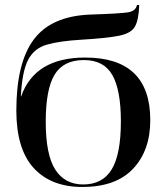

<svg xmlns="http://www.w3.org/2000/svg" viewBox="-20 -734 663 764"><path d="M308 10Q441 10 509.5 -62.5Q578 -135 578 -256Q578 -505 319 -505Q118 -505 64 -350L63 -351Q68 -450 92 -496Q116 -542 167 -556.5Q218 -571 304 -576Q404 -582 452.5 -591.5Q501 -601 516.5 -627.5Q532 -654 534 -714H525Q520 -690 490 -685Q460 -680 339 -676Q184 -670 114.5 -577Q45 -484 45 -294Q45 -141 114 -65.5Q183 10 308 10ZM311 0Q238 0 200 -59Q162 -118 162 -250Q162 -378 197 -436.5Q232 -495 314 -495Q393 -495 427 -435.5Q461 -376 461 -251Q461 -120 424.5 -60Q388 0 311 0Z"/></svg>

Font: Noto Serif Display Condensed Semi
Style: Regular
Weight: 600
Width: 3
Designer: Monotype Design Team
Foundry: Monotype Imaging Inc.
Version: Version 1.900